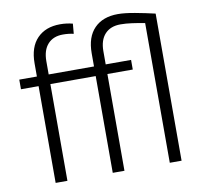

<svg xmlns="http://www.w3.org/2000/svg" viewBox="-83 -849 994 939"><g transform="rotate(-10 414.0 -380.0)"><path d="M177.2 0H118.7V-480.5H31.2V-528.3H118.7V-593.8Q118.7 -674.3 160.4 -717.3Q202.1 -760.3 274.4 -760.3Q307.1 -760.3 336.9 -752.4L332.5 -702.6Q308.6 -708.5 279.3 -708.5Q231.4 -708.5 204.3 -678.7Q177.2 -648.9 177.2 -593.8V-528.3H402.3V-593.8Q402.3 -674.3 444.3 -717.3Q486.3 -760.3 561.5 -760.3Q595.2 -760.3 645.8 -751Q696.3 -741.7 744.1 -730.5V0H685.5V-693.8Q651.9 -700.2 621.8 -704.3Q591.8 -708.5 565.4 -708.5Q515.6 -708.5 488 -678.7Q460.4 -648.9 460.4 -593.8V-528.3H586.4V-480.5H460.4V0H402.3V-480.5H177.2Z"/></g></svg>

Font: Vazirmatn FD ExtraLight
Style: Regular
Weight: 200
Designer: Saber Rastikerdar
Foundry: Saber Rastikerdar
Version: Version 33.003